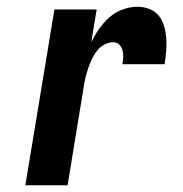

<svg xmlns="http://www.w3.org/2000/svg" viewBox="-20 -548 540 568"><path d="M55 0 141 -520H266L250 -423Q260 -444 273.5 -463Q287 -482 304 -497Q321 -512 343 -520Q365 -528 387 -528Q406 -528 423 -521Q440 -514 450.5 -500.5Q461 -487 466 -469Q471 -451 472 -432.5Q473 -414 471.5 -395.5Q470 -377 467 -358H342Q344 -368 344.5 -378.5Q345 -389 342.5 -399Q340 -409 333 -416Q326 -423 315 -423Q302 -423 289.5 -416.5Q277 -410 268 -399Q259 -388 253 -375.5Q247 -363 242.5 -350.5Q238 -338 234.5 -325Q231 -312 229 -299L180 0Z"/></svg>

Font: Iosevka Extrabold
Style: Italic
Weight: 800
Italic angle: -9°
Monospace: yes
Designer: Belleve Invis
Foundry: Belleve Invis
Version: Version 32.5.0; ttfautohint (v1.8.4)